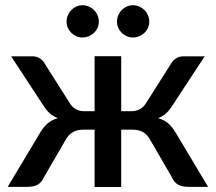

<svg xmlns="http://www.w3.org/2000/svg" viewBox="-20 -730 844 750"><path d="M793 0H719Q690.5 0 675.2 -9Q660 -18 651.5 -37.5L565 -186.5Q554.5 -205.5 537.5 -214.5Q520.5 -223.5 499 -223.5H453.5V0.5H349.5V-223.5H304.5Q282.5 -223.5 265.8 -214.5Q249 -205.5 238 -186.5L151.5 -37.5Q143 -18 127.8 -9Q112.5 0 84 0H10L136 -210.5Q149 -233 165.2 -247.2Q181.5 -261.5 206 -268.5Q187.5 -275.5 174.2 -287.5Q161 -299.5 149 -318.5L23.5 -510H108Q123 -510 135.5 -502Q148 -494 155 -481L252 -328Q262 -311.5 276 -303.5Q290 -295.5 311 -295.5H349.5V-510.5H453.5V-295.5H490.5Q532 -295.5 551 -328L648 -481Q655 -494 667.8 -502Q680.5 -510 695.5 -510H779.5L654 -318.5Q642 -299.5 629 -287.5Q616 -275.5 597.5 -268.5Q622 -261.5 638 -247.2Q654 -233 667 -210.5ZM366 -645.5Q366 -632.5 361 -621.2Q356 -610 347.2 -601.8Q338.5 -593.5 326.8 -588.5Q315 -583.5 302 -583.5Q289.5 -583.5 278.2 -588.5Q267 -593.5 258.5 -601.8Q250 -610 245 -621.2Q240 -632.5 240 -645.5Q240 -658.5 245 -670.2Q250 -682 258.5 -690.8Q267 -699.5 278.2 -704.5Q289.5 -709.5 302 -709.5Q315 -709.5 326.8 -704.5Q338.5 -699.5 347.2 -690.8Q356 -682 361 -670.2Q366 -658.5 366 -645.5ZM563 -645.5Q563 -632.5 558 -621.2Q553 -610 544.2 -601.8Q535.5 -593.5 524 -588.5Q512.5 -583.5 499.5 -583.5Q486.5 -583.5 475.2 -588.5Q464 -593.5 455.5 -601.8Q447 -610 442 -621.2Q437 -632.5 437 -645.5Q437 -658.5 442 -670.2Q447 -682 455.5 -690.8Q464 -699.5 475.2 -704.5Q486.5 -709.5 499.5 -709.5Q512.5 -709.5 524 -704.5Q535.5 -699.5 544.2 -690.8Q553 -682 558 -670.2Q563 -658.5 563 -645.5Z"/></svg>

Font: Lato SemiBold
Style: Regular
Weight: 600
Designer: Lukasz Dziedzic with Adam Twardoch and Botio Nikoltchev
Foundry: tyPoland Lukasz Dziedzic
Version: Version 2.015; 2015-08-06; http://www.latofonts.com/